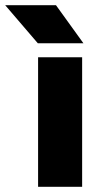

<svg xmlns="http://www.w3.org/2000/svg" viewBox="-87 -721 397 741"><path d="M59 -554H235L129 -701H-67ZM60 0H230V-500H60Z"/></svg>

Font: Unageo
Style: Black
Weight: 900
Designer: Richard Sepsi
Foundry: Richard Sepsi
Version: Version 2.000